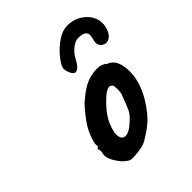

<svg xmlns="http://www.w3.org/2000/svg" viewBox="-168 -711 814 814"><g transform="rotate(-45 238.5 -304.0)"><path d="M125 -26Q105 -47 94 -69.5Q83 -92 86 -109Q89 -116 88.5 -123Q88 -130 88 -132Q84 -136 84 -137.5Q84 -139 86 -140.5Q88 -142 89 -144Q95 -144 93 -155Q91 -163 100 -190Q109 -217 123 -240Q134 -258 155.5 -285Q177 -312 194 -326Q244 -369 284 -378Q304 -383 323 -383Q352 -383 368 -367Q390 -358 400 -341Q410 -324 413 -296Q414 -290 414 -276Q414 -202 358 -122Q335 -89 312 -69Q289 -49 256 -29Q238 -17 218 -13Q198 -9 164 -7Q152 -7 145 -11Q138 -15 125 -26ZM318 -225Q324 -234 324 -261Q324 -285 317 -288Q312 -292 305 -292Q296 -292 276 -278Q241 -248 217.5 -215.5Q194 -183 185 -141Q184 -137 184 -129Q184 -95 208 -95Q231 -95 266 -129Q285 -146 293.5 -163.5Q302 -181 318 -225ZM404 -504Q404 -532 357 -531Q339 -530 319.5 -513.5Q300 -497 291 -479Q268 -436 250 -436Q237 -436 229 -456.5Q221 -477 224 -489Q228 -504 250 -531Q272 -558 302.5 -579.5Q333 -601 365 -601Q411 -601 444 -571.5Q477 -542 477 -502Q477 -495 475 -483Q469 -457 456.5 -444.5Q444 -432 430 -432Q417 -432 407 -441.5Q397 -451 397 -466Q397 -469 399 -477Q404 -497 404 -504Z"/></g></svg>

Font: Caveat
Style: Bold
Weight: 700
Designer: Pablo Impallari
Foundry: Pablo Impallari
Version: Version 1.500; ttfautohint (v1.6)